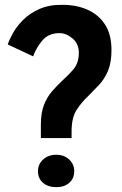

<svg xmlns="http://www.w3.org/2000/svg" viewBox="-20 -765 503 794"><path d="M149 -194V-249Q149 -299 162 -331.5Q175 -364 194.5 -386.5Q214 -409 235 -429Q263 -454 284.5 -479.5Q306 -505 306 -547Q306 -584 280 -606Q254 -628 226 -628Q181 -628 155.5 -598Q130 -568 117 -532L12 -581Q18 -600 33.5 -628Q49 -656 76 -683Q103 -710 143.5 -728Q184 -746 239 -745Q296 -745 341.5 -725Q387 -705 414 -664Q441 -623 441 -558Q441 -506 426.5 -472Q412 -438 390 -414.5Q368 -391 345 -368Q317 -342 296.5 -310Q276 -278 276 -221V-194ZM213 9Q179 9 158 -9Q137 -27 137 -57Q137 -86 158.5 -105.5Q180 -125 213 -125Q245 -125 266 -105.5Q287 -86 287 -57Q287 -27 266.5 -9Q246 9 213 9Z"/></svg>

Font: Reem Kufi SemiBold
Style: Regular
Weight: 600
Designer: Khaled Hosny
Version: Version 1.001